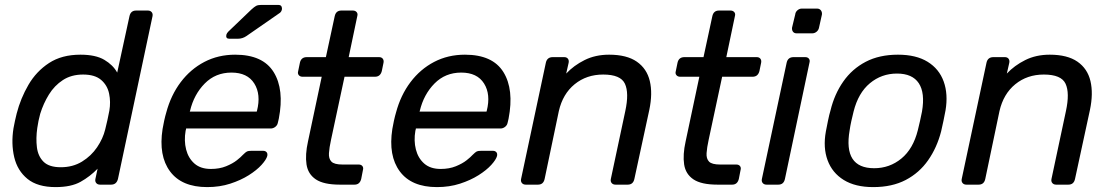

<svg xmlns="http://www.w3.org/2000/svg" viewBox="-20 -753 4532 783"><path d="M207 10Q133 10 92 -23.5Q51 -57 38 -112Q25 -167 35 -230Q38 -246 41 -260Q44 -274 48 -290Q64 -352 96 -407Q128 -462 180 -496Q232 -530 308 -530Q370 -530 405.5 -509Q441 -488 458 -457L508 -687Q513 -710 535 -710H583Q593 -710 598.5 -703.5Q604 -697 602 -687L461 -23Q455 0 433 0H388Q378 0 372.5 -6.5Q367 -13 369 -23L378 -65Q347 -33 308.5 -11.5Q270 10 207 10ZM228 -71Q277 -71 314.5 -94Q352 -117 376 -152.5Q400 -188 409 -225Q413 -241 418 -263Q423 -285 426 -302Q432 -337 425 -371Q418 -405 392.5 -427Q367 -449 319 -449Q271 -449 236.5 -426.5Q202 -404 179.5 -367.5Q157 -331 144 -289Q140 -274 137 -260Q134 -246 132 -231Q126 -189 130.5 -152.5Q135 -116 157.5 -93.5Q180 -71 228 -71Z M825 10Q721 10 673.5 -54Q626 -118 643 -227Q645 -240 649.5 -260.5Q654 -281 658 -294Q677 -365 717 -418Q757 -471 813.5 -500.5Q870 -530 939 -530Q1052 -530 1096 -459Q1140 -388 1117 -269L1113 -252Q1111 -242 1102.5 -235.5Q1094 -229 1084 -229H739Q739 -226 737 -220Q730 -179 739 -143.5Q748 -108 773 -86Q798 -64 840 -64Q875 -64 902 -75Q929 -86 946 -99.5Q963 -113 970 -121Q982 -133 987.5 -135.5Q993 -138 1005 -138H1053Q1062 -138 1067 -132.5Q1072 -127 1070 -117Q1066 -102 1046.5 -80.5Q1027 -59 994.5 -38.5Q962 -18 919 -4Q876 10 825 10ZM754 -298H1027L1028 -301Q1045 -368 1017 -412.5Q989 -457 924 -457Q859 -457 815 -412.5Q771 -368 755 -301ZM915 -595Q900 -595 903 -611Q905 -618 911 -624L1005 -714Q1017 -725 1024.5 -729Q1032 -733 1046 -733H1115Q1130 -733 1130 -717Q1129 -707 1122 -701L985 -606Q969 -595 950 -595Z M1366 0Q1300 0 1268 -21.5Q1236 -43 1230 -82.5Q1224 -122 1236 -176L1292 -440H1214Q1204 -440 1198.5 -446.5Q1193 -453 1196 -463L1203 -497Q1208 -520 1231 -520H1309L1345 -687Q1350 -710 1372 -710H1419Q1429 -710 1434.5 -703.5Q1440 -697 1437 -687L1402 -520H1526Q1536 -520 1541 -513.5Q1546 -507 1544 -497L1537 -463Q1531 -440 1509 -440H1385L1330 -183Q1323 -151 1321.5 -128.5Q1320 -106 1331.5 -94Q1343 -82 1377 -82H1443Q1453 -82 1458 -75.5Q1463 -69 1460 -59L1453 -23Q1447 0 1426 0Z M1762 10Q1658 10 1610.5 -54Q1563 -118 1580 -227Q1582 -240 1586.5 -260.5Q1591 -281 1595 -294Q1614 -365 1654 -418Q1694 -471 1750.5 -500.5Q1807 -530 1876 -530Q1989 -530 2033 -459Q2077 -388 2054 -269L2050 -252Q2048 -242 2039.5 -235.5Q2031 -229 2021 -229H1676Q1676 -226 1674 -220Q1667 -179 1676 -143.5Q1685 -108 1710 -86Q1735 -64 1777 -64Q1812 -64 1839 -75Q1866 -86 1883 -99.5Q1900 -113 1907 -121Q1919 -133 1924.5 -135.5Q1930 -138 1942 -138H1990Q1999 -138 2004 -132.5Q2009 -127 2007 -117Q2003 -102 1983.5 -80.5Q1964 -59 1931.5 -38.5Q1899 -18 1856 -4Q1813 10 1762 10ZM1691 -298H1964L1965 -301Q1982 -368 1954 -412.5Q1926 -457 1861 -457Q1796 -457 1752 -412.5Q1708 -368 1692 -301Z M2124 0Q2114 0 2108.5 -6.5Q2103 -13 2105 -23L2206 -497Q2211 -520 2234 -520H2281Q2291 -520 2296 -513.5Q2301 -507 2299 -497L2289 -453Q2320 -486 2364 -508Q2408 -530 2464 -530Q2536 -530 2577 -501.5Q2618 -473 2630 -422.5Q2642 -372 2628 -305L2567 -23Q2562 0 2540 0H2490Q2480 0 2474.5 -6.5Q2469 -13 2471 -23L2530 -300Q2546 -374 2528.5 -411.5Q2511 -449 2440 -449Q2372 -449 2323.5 -409.5Q2275 -370 2259 -300L2201 -23Q2196 0 2174 0Z M2906 0Q2840 0 2808 -21.5Q2776 -43 2770 -82.5Q2764 -122 2776 -176L2832 -440H2754Q2744 -440 2738.5 -446.5Q2733 -453 2736 -463L2743 -497Q2748 -520 2771 -520H2849L2885 -687Q2890 -710 2912 -710H2959Q2969 -710 2974.5 -703.5Q2980 -697 2977 -687L2942 -520H3066Q3076 -520 3081 -513.5Q3086 -507 3084 -497L3077 -463Q3071 -440 3049 -440H2925L2870 -183Q2863 -151 2861.5 -128.5Q2860 -106 2871.5 -94Q2883 -82 2917 -82H2983Q2993 -82 2998 -75.5Q3003 -69 3000 -59L2993 -23Q2987 0 2966 0Z M3229 -617Q3219 -617 3214 -623.5Q3209 -630 3210 -640L3223 -694Q3224 -704 3232 -711Q3240 -718 3250 -718H3312Q3322 -718 3327.5 -711Q3333 -704 3332 -694L3320 -640Q3318 -630 3310 -623.5Q3302 -617 3292 -617ZM3106 0Q3096 0 3090.5 -6.5Q3085 -13 3087 -23L3188 -497Q3193 -520 3216 -520H3264Q3274 -520 3279 -513.5Q3284 -507 3281 -497L3181 -23Q3176 0 3154 0Z M3541 10Q3468 10 3421 -19Q3374 -48 3355 -99.5Q3336 -151 3348 -217Q3351 -233 3356.5 -260Q3362 -287 3367 -303Q3383 -369 3419 -420.5Q3455 -472 3510.5 -501Q3566 -530 3642 -530Q3716 -530 3763 -501Q3810 -472 3828.5 -420.5Q3847 -369 3836 -303Q3833 -287 3827.5 -260Q3822 -233 3818 -217Q3801 -151 3765 -99.5Q3729 -48 3673.5 -19Q3618 10 3541 10ZM3545 -67Q3608 -67 3656 -106.5Q3704 -146 3723 -222Q3727 -237 3732 -260Q3737 -283 3740 -298Q3753 -374 3727 -413.5Q3701 -453 3638 -453Q3575 -453 3527.5 -413.5Q3480 -374 3461 -298Q3457 -283 3452 -260Q3447 -237 3445 -222Q3418 -67 3545 -67Z M3921 0Q3911 0 3905.5 -6.5Q3900 -13 3902 -23L4003 -497Q4008 -520 4031 -520H4078Q4088 -520 4093 -513.5Q4098 -507 4096 -497L4086 -453Q4117 -486 4161 -508Q4205 -530 4261 -530Q4333 -530 4374 -501.5Q4415 -473 4427 -422.5Q4439 -372 4425 -305L4364 -23Q4359 0 4337 0H4287Q4277 0 4271.5 -6.5Q4266 -13 4268 -23L4327 -300Q4343 -374 4325.5 -411.5Q4308 -449 4237 -449Q4169 -449 4120.5 -409.5Q4072 -370 4056 -300L3998 -23Q3993 0 3971 0Z"/></svg>

Font: Lubike
Style: Italic
Weight: 400
Italic angle: -12°
Foundry: Honoka55
Version: Version 1.000;July 22, 2022;FontCreator 14.0.0.2862 64-bit